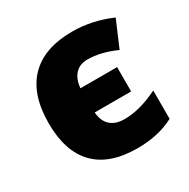

<svg xmlns="http://www.w3.org/2000/svg" viewBox="-134 -687 811 822"><g transform="rotate(-30 271.0 -276.5)"><path d="M319.8 9.8Q181.2 9.8 111.6 -62Q42 -133.8 42 -272.9Q42 -415 114 -489Q186 -563 325.2 -563Q422.4 -563 517.1 -522L461.9 -393.1Q387.7 -426.8 321.8 -426.8Q283.2 -426.8 260.7 -402.3Q238.3 -377.9 234.9 -335H416V-214.8H235.8Q239.3 -170.9 264.2 -148.4Q289.1 -126 333 -126Q409.2 -126 500 -170.9V-30.8Q422.9 9.8 319.8 9.8Z"/></g></svg>

Font: Open Sans ExtBd
Style: Bold
Weight: 800
Foundry: Ascender Corporation
Version: Version 1.10